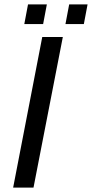

<svg xmlns="http://www.w3.org/2000/svg" viewBox="-20 -857 420 877"><path d="M40 0 173 -688H267L133 0ZM279 -747 296 -837H380L363 -747ZM91 -747 108 -837H194L177 -747Z"/></svg>

Font: Libra Sans Modern
Style: Italic
Weight: 400
Italic angle: -12°
Foundry: Stefan Peev, Context Ltd
Version: Version 1.000